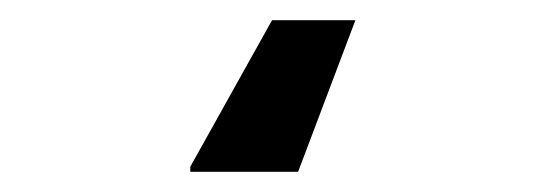

<svg xmlns="http://www.w3.org/2000/svg" viewBox="-20 -20 540 190"><path d="M275 150 331.7 0H249.2L168.3 145V150Z"/></svg>

Font: Familjen Grotesk Medium
Style: Regular
Weight: 500
Designer: Anders Wikstroem, Jonas Baeckman, Matilda Gysing, Kristian Moeller
Foundry: Familjen STHLM AB
Version: Version 2.000